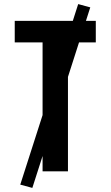

<svg xmlns="http://www.w3.org/2000/svg" viewBox="-20 -837 540 938"><path d="M188 0V-630H52V-735H448V-630H312V0ZM138 81 79 65 362 -817 421 -801Z"/></svg>

Font: Iosevka Term Curly Extrabold
Style: Regular
Weight: 800
Designer: Belleve Invis
Foundry: Belleve Invis
Version: Version 32.3.0